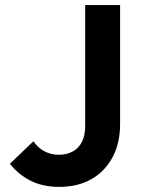

<svg xmlns="http://www.w3.org/2000/svg" viewBox="-20 -723 553 753"><path d="M212 10Q148 10 99.5 -14.5Q51 -39 19 -81L111 -169Q129 -143 154.5 -129.5Q180 -116 211 -116Q242 -116 265.5 -129Q289 -142 301.5 -167Q314 -192 314 -228V-703H451V-236Q451 -162 421.5 -106.5Q392 -51 338.5 -20.5Q285 10 212 10Z"/></svg>

Font: Outfit SemiBold
Style: Regular
Weight: 600
Designer: Rodrigo Fuenzalida
Foundry: fragTYPE
Version: Version 1.100;gftools[0.9.27]